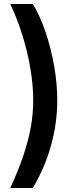

<svg xmlns="http://www.w3.org/2000/svg" viewBox="-20 -788 380 948"><path d="M30.8 140.1Q69.8 55.2 94.7 -18.1Q119.6 -91.3 131.8 -158.4Q144 -225.6 144 -292.5Q144 -367.2 130.1 -449.5Q116.2 -531.7 90.8 -613.3Q65.4 -694.8 30.8 -768.1H142.1Q177.7 -710 204.8 -630.1Q231.9 -550.3 247.3 -462.4Q262.7 -374.5 262.7 -292.5Q262.7 -179.7 231.9 -69.6Q201.2 40.5 142.1 140.1Z"/></svg>

Font: Inter Cardless Tabular Medium
Style: Regular
Weight: 500
Designer: Rasmus Andersson
Foundry: rsms
Version: Version 4.000;git-4fc901f